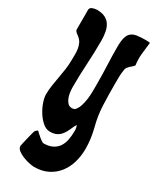

<svg xmlns="http://www.w3.org/2000/svg" viewBox="-230 -776 865 1054"><g transform="rotate(30 202.5 -249.0)"><path d="M10 -683Q10 -698 25.5 -703.5Q41 -709 53 -709Q85 -709 105.5 -698.5Q126 -688 137.5 -669.5Q149 -651 153.5 -626Q158 -601 158 -573Q158 -498 153.5 -424.5Q149 -351 149 -276Q149 -263 151 -245Q153 -227 159 -211Q165 -195 175.5 -183.5Q186 -172 204 -172Q207 -172 212 -173.5Q217 -175 220 -176Q235 -191 242.5 -214.5Q250 -238 253 -264Q256 -290 256 -315.5Q256 -341 256 -362Q256 -419 253.5 -475Q251 -531 251 -588Q251 -625 257 -647Q263 -669 276.5 -680.5Q290 -692 312.5 -695.5Q335 -699 369 -699Q376 -699 382 -698.5Q388 -698 395 -697Q390 -660 386.5 -623.5Q383 -587 388 -550Q383 -543 376.5 -537.5Q370 -532 364 -526.5Q358 -521 352.5 -514Q347 -507 346 -498Q342 -475 341.5 -451.5Q341 -428 341 -405Q341 -339 343.5 -273.5Q346 -208 363 -144Q371 -112 375.5 -80.5Q380 -49 380 -16Q380 29 368 70Q356 111 331.5 142.5Q307 174 270 192.5Q233 211 184 211Q172 211 151.5 206.5Q131 202 111 194Q91 186 76.5 174.5Q62 163 62 148Q62 145 66 128.5Q70 112 74.5 92.5Q79 73 83.5 56.5Q88 40 90 38Q93 36 96.5 32Q100 28 104 28Q109 28 111 34Q115 37 122 43.5Q129 50 137 56.5Q145 63 152.5 68Q160 73 164 73Q198 73 220.5 61.5Q243 50 256 30.5Q269 11 274 -15.5Q279 -42 279 -72Q279 -92 272 -106Q261 -86 253 -67Q245 -48 233.5 -33Q222 -18 205.5 -9Q189 0 162 0Q138 0 116.5 -18.5Q95 -37 78.5 -63Q62 -89 52 -117.5Q42 -146 42 -167Q42 -196 46.5 -224.5Q51 -253 56 -281.5Q61 -310 65.5 -339Q70 -368 70 -398Q70 -415 70.5 -433Q71 -451 68.5 -468.5Q66 -486 59 -501.5Q52 -517 38 -529Q31 -534 20.5 -542.5Q10 -551 10 -561Z"/></g></svg>

Font: Reclame
Style: Regular
Weight: 400
Designer: Peter Wiegel
Foundry: Peter Wiegel
Version: Version 1.000